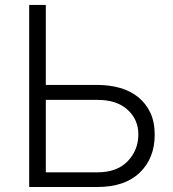

<svg xmlns="http://www.w3.org/2000/svg" viewBox="-20 -747 693 767"><path d="M96.6 -727.3H163V-407.7H369.3Q416.9 -407.7 458.6 -396Q500.4 -384.2 531.2 -359.7Q562.1 -335.2 580.1 -297.8Q598 -260.3 598 -208.8Q598 -115.1 538.4 -57.5Q478.7 0 369.3 0H96.6ZM163 -58.6H369.3Q447.4 -58.6 490.1 -103Q532.7 -147.4 532.7 -210.2Q532.7 -269.2 489.7 -308.6Q446.7 -348 369.3 -348H163Z"/></svg>

Font: Inter P Light
Style: Regular
Weight: 300
Designer: Rasmus Andersson
Foundry: rsms
Version: Version 3.018;git-588b23468